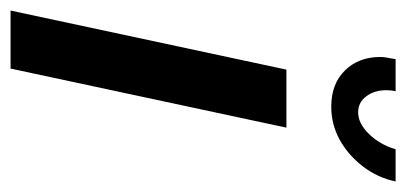

<svg xmlns="http://www.w3.org/2000/svg" viewBox="-223 -547 770 364"><g transform="rotate(90 162.0 -365.0)"><path d="M112 -523H222L110 0H0ZM193 -659Q214 -659 234 -679.5Q254 -700 263 -730H324Q317 -696 295.5 -668Q274 -640 245 -624Q216 -608 182 -608Q139 -608 113.5 -634Q88 -660 88 -701Q88 -708 89.5 -715Q91 -722 92 -730H153Q152 -726 151.5 -721.5Q151 -717 151 -712Q151 -690 162.5 -674.5Q174 -659 193 -659Z"/></g></svg>

Font: Raleway Thin SemiBold
Style: Italic
Weight: 600
Italic angle: -12°
Version: Version 4.026